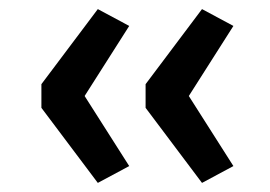

<svg xmlns="http://www.w3.org/2000/svg" viewBox="-20 -479 593 422"><path d="M195 -77 71 -242V-294L195 -459L264 -422L166 -268L264 -114ZM424 -77 300 -242V-294L424 -459L493 -422L395 -268L493 -114Z"/></svg>

Font: Nunito Sans 10pt Expanded Medium
Style: Regular
Weight: 500
Width: 7
Designer: Vernon Adams
Foundry: Vernon Adams
Version: Version 3.101;gftools[0.9.27]